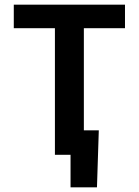

<svg xmlns="http://www.w3.org/2000/svg" viewBox="-20 -658 590 816"><path d="M336.4 -104H399.9L392.1 138.2H279.8V0H213.4V-538.1H38.6V-638.2H511.2V-538.1H336.4Z"/></svg>

Font: Code New Roman
Style: Bold
Weight: 700
Monospace: yes
Designer: Sam Radian
Foundry: Code New Roman
Version: Version 1.508 October 19, 2014